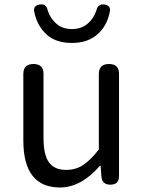

<svg xmlns="http://www.w3.org/2000/svg" viewBox="-20 -831 646 864"><path d="M515.6 -498V-38.1Q515.6 0 476.6 0Q439.5 0 436.5 -36.1L432.6 -85H429.7Q344.7 12.7 250 12.7Q85 12.7 85 -199.2V-498Q85 -543 130.9 -543Q175.8 -543 175.8 -498V-210Q175.8 -134.8 200.2 -100.6Q224.6 -66.4 278.3 -66.4Q319.3 -66.4 352.5 -87.4Q385.7 -108.4 424.8 -158.2V-498Q424.8 -543 470.7 -543Q515.6 -543 515.6 -498ZM474.6 -780.3Q462.9 -715.8 418.9 -676.8Q375 -637.7 303.7 -637.7Q229.5 -637.7 187.5 -677.7Q145.5 -717.8 133.8 -779.3Q128.9 -805.7 158.2 -810.5Q188.5 -815.4 194.3 -785.2Q206.1 -748 233.9 -724.1Q261.7 -700.2 303.7 -700.2Q345.7 -700.2 374 -724.1Q402.3 -748 414.1 -785.2Q420.9 -815.4 451.2 -810.5Q478.5 -805.7 474.6 -780.3Z"/></svg>

Font: GenSenMaruGothic TW TTF Regular
Style: Regular
Weight: 400
Version: Version 1.301